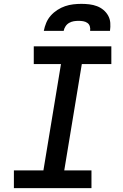

<svg xmlns="http://www.w3.org/2000/svg" viewBox="-20 -975 640 995"><path d="M52 0V-92H205L296 -643H155V-735H557V-643H404L313 -92H454V0ZM207 -815Q211 -836 219.5 -856.5Q228 -877 243 -894Q258 -911 277.5 -923.5Q297 -936 317.5 -943Q338 -950 359.5 -952.5Q381 -955 402 -955Q423 -955 443.5 -952.5Q464 -950 482.5 -943Q501 -936 516 -923.5Q531 -911 540.5 -894Q550 -877 551.5 -856.5Q553 -836 550 -815H447Q449 -827 445.5 -838.5Q442 -850 432.5 -856.5Q423 -863 411 -865Q399 -867 387 -867Q375 -867 362.5 -865Q350 -863 338.5 -856.5Q327 -850 319.5 -838.5Q312 -827 310 -815Z"/></svg>

Font: Iosevka Curly SmBdExObl
Style: Regular
Weight: 600
Width: 7
Italic angle: -9°
Monospace: yes
Designer: Belleve Invis
Foundry: Belleve Invis
Version: Version 11.1.0; ttfautohint (v1.8.3)